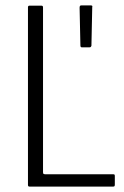

<svg xmlns="http://www.w3.org/2000/svg" viewBox="-20 -694 460 714"><path d="M90 0Q84 0 84 -6V-667Q84 -673 90 -673H133Q137 -673 138.5 -671.5Q140 -670 140 -666V-55Q140 -51 141 -48.5Q142 -46 148 -46H399Q404 -46 405.5 -45Q407 -44 407 -39V-8Q407 -3 405.5 -1.5Q404 0 399 0ZM284 -518Q282 -518 280.5 -519.5Q279 -521 279 -525L276 -665Q276 -670 277.5 -672Q279 -674 283 -674H317Q322 -674 323 -672Q324 -670 323 -667L320 -524Q319 -521 317.5 -519.5Q316 -518 313 -518Z"/></svg>

Font: Glory Thin Light
Style: Regular
Weight: 300
Version: Version 1.011